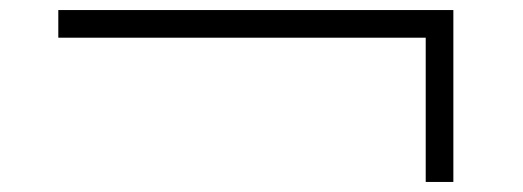

<svg xmlns="http://www.w3.org/2000/svg" viewBox="-20 -555 1040 382"><path d="M827 -193V-480H96V-535H882V-193Z"/></svg>

Font: Zen Antique Soft
Style: Regular
Weight: 400
Designer: Yoshimichi Ohira
Foundry: Positype
Version: Version 1.001